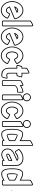

<svg xmlns="http://www.w3.org/2000/svg" viewBox="1837 -2612 801 4515"><g transform="rotate(90 2237.5 -354.5)"><path d="M130 -282Q133 -299 140.5 -316.5Q148 -334 160 -348.5Q172 -363 187.5 -372.5Q203 -382 223 -382Q260 -382 285 -351ZM223 -484Q175 -484 138.5 -461.5Q102 -439 76.5 -403Q51 -367 38 -323.5Q25 -280 25 -238Q25 -196 38 -152Q51 -108 76.5 -73Q102 -38 139 -15.5Q176 7 223 7Q254 7 280.5 -3Q307 -13 329 -30.5Q351 -48 368 -71Q385 -94 397 -121Q398 -122 398 -125L395 -130Q391 -132 379 -139Q367 -146 354 -153.5Q341 -161 329.5 -167Q318 -173 315 -173Q312 -173 310 -169Q303 -156 295 -142.5Q287 -129 276.5 -118.5Q266 -108 253 -101Q240 -94 223 -94Q205 -94 190 -102.5Q175 -111 163.5 -124Q152 -137 144 -153Q136 -169 131 -184L409 -302Q413 -304 413 -306V-310Q405 -343 388 -374Q371 -405 346 -429.5Q321 -454 290 -469Q259 -484 223 -484ZM223 -503Q263 -503 297 -487Q331 -471 357.5 -445Q384 -419 402.5 -385Q421 -351 431 -315Q432 -313 432 -308Q432 -292 417 -285L155 -173Q159 -163 165.5 -152.5Q172 -142 181 -133Q190 -124 200.5 -118.5Q211 -113 223 -113Q244 -113 257 -125.5Q270 -138 279 -152.5Q288 -167 296 -179.5Q304 -192 315 -192Q320 -192 332.5 -186Q345 -180 359 -172.5Q373 -165 385.5 -157Q398 -149 404 -146L403 -147Q409 -144 413.5 -138.5Q418 -133 418 -126Q418 -121 414 -113V-114Q402 -85 383 -59.5Q364 -34 339.5 -15Q315 4 285.5 15Q256 26 223 26Q172 26 131.5 2Q91 -22 63.5 -60Q36 -98 21.5 -145Q7 -192 7 -238Q7 -284 21.5 -331Q36 -378 63.5 -416Q91 -454 131.5 -478.5Q172 -503 223 -503ZM251 -356Q237 -364 223 -364Q201 -364 185 -348.5Q169 -333 160 -315Z M581 -709Q581 -716 575 -716Q574 -716 559.5 -709.5Q545 -703 528 -694Q511 -685 497 -676Q483 -667 483 -663V-26Q483 -18 490 -18H573Q581 -18 581 -26ZM599 -26Q599 -16 591 -8Q583 0 573 0H490Q480 0 472 -8Q464 -16 464 -26V-663Q464 -669 468.5 -676Q473 -683 478 -686Q485 -690 498.5 -698Q512 -706 526.5 -714Q541 -722 554.5 -728.5Q568 -735 575 -735Q587 -735 593 -727.5Q599 -720 599 -709Z M752 -282Q755 -299 762.5 -316.5Q770 -334 782 -348.5Q794 -363 809.5 -372.5Q825 -382 845 -382Q882 -382 907 -351ZM845 -484Q797 -484 760.5 -461.5Q724 -439 698.5 -403Q673 -367 660 -323.5Q647 -280 647 -238Q647 -196 660 -152Q673 -108 698.5 -73Q724 -38 761 -15.5Q798 7 845 7Q876 7 902.5 -3Q929 -13 951 -30.5Q973 -48 990 -71Q1007 -94 1019 -121Q1020 -122 1020 -125L1017 -130Q1013 -132 1001 -139Q989 -146 976 -153.5Q963 -161 951.5 -167Q940 -173 937 -173Q934 -173 932 -169Q925 -156 917 -142.5Q909 -129 898.5 -118.5Q888 -108 875 -101Q862 -94 845 -94Q827 -94 812 -102.5Q797 -111 785.5 -124Q774 -137 766 -153Q758 -169 753 -184L1031 -302Q1035 -304 1035 -306V-310Q1027 -343 1010 -374Q993 -405 968 -429.5Q943 -454 912 -469Q881 -484 845 -484ZM845 -503Q885 -503 919 -487Q953 -471 979.5 -445Q1006 -419 1024.5 -385Q1043 -351 1053 -315Q1054 -313 1054 -308Q1054 -292 1039 -285L777 -173Q781 -163 787.5 -152.5Q794 -142 803 -133Q812 -124 822.5 -118.5Q833 -113 845 -113Q866 -113 879 -125.5Q892 -138 901 -152.5Q910 -167 918 -179.5Q926 -192 937 -192Q942 -192 954.5 -186Q967 -180 981 -172.5Q995 -165 1007.5 -157Q1020 -149 1026 -146L1025 -147Q1031 -144 1035.5 -138.5Q1040 -133 1040 -126Q1040 -121 1036 -113V-114Q1024 -85 1005 -59.5Q986 -34 961.5 -15Q937 4 907.5 15Q878 26 845 26Q794 26 753.5 2Q713 -22 685.5 -60Q658 -98 643.5 -145Q629 -192 629 -238Q629 -284 643.5 -331Q658 -378 685.5 -416Q713 -454 753.5 -478.5Q794 -503 845 -503ZM873 -356Q859 -364 845 -364Q823 -364 807 -348.5Q791 -333 782 -315Z M1288 -484Q1241 -484 1204.5 -461Q1168 -438 1143 -402.5Q1118 -367 1105 -323.5Q1092 -280 1092 -238Q1092 -196 1105 -152.5Q1118 -109 1143 -73.5Q1168 -38 1204.5 -15.5Q1241 7 1288 7Q1319 7 1345.5 -3Q1372 -13 1394 -30.5Q1416 -48 1433.5 -71.5Q1451 -95 1464 -121Q1465 -122 1465 -125Q1465 -126 1453 -134Q1441 -142 1426 -150.5Q1411 -159 1397.5 -166Q1384 -173 1381 -173Q1378 -173 1376 -169Q1369 -155 1361 -141.5Q1353 -128 1342.5 -117.5Q1332 -107 1319 -100.5Q1306 -94 1288 -94Q1262 -94 1243.5 -109Q1225 -124 1213 -145.5Q1201 -167 1195.5 -192Q1190 -217 1190 -238Q1190 -259 1195.5 -284Q1201 -309 1213 -331Q1225 -353 1243.5 -367.5Q1262 -382 1288 -382Q1322 -382 1343 -359.5Q1364 -337 1376 -308Q1378 -303 1381 -303Q1382 -303 1394 -309Q1406 -315 1419.5 -323Q1433 -331 1445.5 -338Q1458 -345 1461 -347Q1465 -349 1465 -352Q1465 -353 1464.5 -353.5Q1464 -354 1464 -355Q1452 -381 1434.5 -404.5Q1417 -428 1394.5 -445.5Q1372 -463 1345 -473.5Q1318 -484 1288 -484ZM1288 -503Q1320 -503 1349.5 -492Q1379 -481 1403.5 -462Q1428 -443 1448 -417.5Q1468 -392 1481 -364Q1484 -358 1484 -351Q1484 -337 1470 -330L1471 -331Q1465 -328 1452.5 -320Q1440 -312 1425.5 -304.5Q1411 -297 1398.5 -291Q1386 -285 1381 -285Q1369 -285 1361.5 -297.5Q1354 -310 1345 -324.5Q1336 -339 1323 -351.5Q1310 -364 1288 -364Q1267 -364 1252 -350.5Q1237 -337 1227.5 -317.5Q1218 -298 1213.5 -276Q1209 -254 1209 -238Q1209 -221 1213.5 -199.5Q1218 -178 1227.5 -159Q1237 -140 1252 -126.5Q1267 -113 1288 -113Q1310 -113 1323 -125.5Q1336 -138 1345 -152.5Q1354 -167 1362 -179.5Q1370 -192 1381 -192Q1386 -192 1398.5 -186Q1411 -180 1425 -172Q1439 -164 1452 -156.5Q1465 -149 1471 -146L1470 -147Q1484 -140 1484 -126Q1484 -119 1481 -113Q1468 -84 1448.5 -59Q1429 -34 1404 -15Q1379 4 1349.5 15Q1320 26 1288 26Q1237 26 1197 2Q1157 -22 1130 -60.5Q1103 -99 1088.5 -146Q1074 -193 1074 -238Q1074 -283 1088.5 -330.5Q1103 -378 1130 -416Q1157 -454 1197 -478.5Q1237 -503 1288 -503Z M1575 -342Q1568 -342 1556.5 -341Q1545 -340 1533.5 -341.5Q1522 -343 1514 -348.5Q1506 -354 1506 -367Q1506 -371 1509.5 -384Q1513 -397 1517.5 -412Q1522 -427 1526.5 -440.5Q1531 -454 1533 -460Q1538 -475 1550.5 -476.5Q1563 -478 1575 -478V-573Q1575 -579 1579 -586Q1583 -593 1588 -596Q1594 -599 1608 -607.5Q1622 -616 1637.5 -624Q1653 -632 1667 -638.5Q1681 -645 1687 -645Q1698 -645 1704 -637Q1710 -629 1710 -618V-478Q1718 -478 1733 -479.5Q1748 -481 1762.5 -479.5Q1777 -478 1788 -472.5Q1799 -467 1799 -453Q1799 -450 1797 -444V-445L1772 -361Q1770 -355 1762 -348.5Q1754 -342 1747 -342H1710V-166Q1710 -145 1721.5 -133Q1733 -121 1754 -121Q1768 -121 1780 -126.5Q1792 -132 1805 -132Q1816 -132 1822.5 -125.5Q1829 -119 1829 -108Q1829 -103 1825.5 -90Q1822 -77 1817.5 -62Q1813 -47 1808.5 -33.5Q1804 -20 1802 -13Q1799 -2 1793 3.5Q1787 9 1779.5 11Q1772 13 1763.5 13Q1755 13 1745 13Q1659 13 1617 -34.5Q1575 -82 1575 -166ZM1761 -6Q1767 -6 1774.5 -6Q1782 -6 1784 -13Q1785 -16 1789.5 -30.5Q1794 -45 1799 -61.5Q1804 -78 1808 -91.5Q1812 -105 1812 -105Q1812 -113 1804 -113Q1792 -113 1779.5 -107.5Q1767 -102 1754 -102Q1724 -102 1708 -119.5Q1692 -137 1692 -166V-361Q1696 -361 1706 -360.5Q1716 -360 1726 -360Q1736 -360 1744.5 -361Q1753 -362 1754 -366Q1755 -369 1759.5 -383Q1764 -397 1768.5 -412.5Q1773 -428 1776.5 -440.5Q1780 -453 1780 -455Q1780 -459 1769 -460.5Q1758 -462 1743 -462Q1728 -462 1713.5 -461Q1699 -460 1692 -460V-618Q1692 -626 1685 -626Q1683 -626 1670.5 -619.5Q1658 -613 1643 -605Q1628 -597 1614 -589.5Q1600 -582 1597 -580Q1594 -578 1593 -561Q1592 -544 1592 -523.5Q1592 -503 1592.5 -484.5Q1593 -466 1593 -460Q1589 -460 1582.5 -460.5Q1576 -461 1569 -461Q1562 -461 1557 -459.5Q1552 -458 1551 -454Q1550 -451 1546 -437.5Q1542 -424 1537.5 -408.5Q1533 -393 1529 -380Q1525 -367 1525 -366Q1525 -362 1534 -361Q1543 -360 1554.5 -360Q1566 -360 1577 -360.5Q1588 -361 1593 -361V-166Q1593 -79 1635.5 -42.5Q1678 -6 1761 -6Z M1977 -485Q1975 -485 1962 -478.5Q1949 -472 1934 -463.5Q1919 -455 1906 -447.5Q1893 -440 1889 -438Q1885 -436 1885 -433V-26Q1885 -18 1892 -18H1975Q1982 -18 1982 -26V-310Q1990 -324 2004.5 -336.5Q2019 -349 2036.5 -358.5Q2054 -368 2072.5 -373.5Q2091 -379 2107 -379Q2115 -379 2121.5 -377Q2128 -375 2135 -375Q2140 -375 2140 -382V-477Q2140 -484 2132 -484Q2116 -484 2095.5 -477Q2075 -470 2054 -460Q2033 -450 2014 -438Q1995 -426 1982 -417Q1982 -421 1982.5 -432.5Q1983 -444 1983 -455.5Q1983 -467 1982 -476Q1981 -485 1977 -485ZM2000 -451Q2012 -458 2028.5 -467Q2045 -476 2063.5 -484Q2082 -492 2099.5 -497.5Q2117 -503 2131 -503Q2158 -503 2158 -477V-382Q2158 -371 2151 -363.5Q2144 -356 2133 -356Q2126 -356 2120 -358.5Q2114 -361 2107 -361Q2093 -361 2077.5 -356.5Q2062 -352 2047 -344.5Q2032 -337 2019.5 -327Q2007 -317 2000 -305V-26Q2000 -15 1993 -7.5Q1986 0 1975 0H1892Q1882 0 1874.5 -8Q1867 -16 1867 -26V-433Q1867 -439 1871 -445.5Q1875 -452 1880 -455Q1886 -458 1900 -466.5Q1914 -475 1929 -483Q1944 -491 1957.5 -497.5Q1971 -504 1977 -504Q1987 -504 1992 -498Q1997 -492 1999 -484Q2001 -476 2000.5 -466.5Q2000 -457 2000 -451Z M2269 -491Q2250 -491 2233 -498.5Q2216 -506 2203 -519Q2190 -532 2182.5 -549Q2175 -566 2175 -585Q2175 -604 2182.5 -621Q2190 -638 2203 -651Q2216 -664 2233 -671.5Q2250 -679 2269 -679Q2288 -679 2305 -671.5Q2322 -664 2334.5 -651Q2347 -638 2354.5 -621Q2362 -604 2362 -585Q2362 -559 2349 -536.5Q2336 -514 2313 -503Q2336 -498 2336 -477V-26Q2336 -16 2328 -8Q2320 0 2310 0H2227Q2217 0 2209 -8Q2201 -16 2201 -26V-433Q2201 -442 2211.5 -451.5Q2222 -461 2236 -468.5Q2250 -476 2263.5 -482.5Q2277 -489 2283 -492Q2278 -491 2269 -491ZM2317 -477Q2317 -485 2311 -485Q2309 -485 2296 -478.5Q2283 -472 2268 -463.5Q2253 -455 2240 -447.5Q2227 -440 2223 -438L2220 -433V-26Q2220 -18 2227 -18H2310Q2317 -18 2317 -26ZM2269 -509Q2300 -509 2321.5 -532Q2343 -555 2343 -585Q2343 -615 2321.5 -638Q2300 -661 2269 -661Q2238 -661 2216 -638.5Q2194 -616 2194 -585Q2194 -554 2216 -531.5Q2238 -509 2269 -509Z M2584 -484Q2537 -484 2500.5 -461Q2464 -438 2439 -402.5Q2414 -367 2401 -323.5Q2388 -280 2388 -238Q2388 -196 2401 -152.5Q2414 -109 2439 -73.5Q2464 -38 2500.5 -15.5Q2537 7 2584 7Q2615 7 2641.5 -3Q2668 -13 2690 -30.5Q2712 -48 2729.5 -71.5Q2747 -95 2760 -121Q2761 -122 2761 -125Q2761 -126 2749 -134Q2737 -142 2722 -150.5Q2707 -159 2693.5 -166Q2680 -173 2677 -173Q2674 -173 2672 -169Q2665 -155 2657 -141.5Q2649 -128 2638.5 -117.5Q2628 -107 2615 -100.5Q2602 -94 2584 -94Q2558 -94 2539.5 -109Q2521 -124 2509 -145.5Q2497 -167 2491.5 -192Q2486 -217 2486 -238Q2486 -259 2491.5 -284Q2497 -309 2509 -331Q2521 -353 2539.5 -367.5Q2558 -382 2584 -382Q2618 -382 2639 -359.5Q2660 -337 2672 -308Q2674 -303 2677 -303Q2678 -303 2690 -309Q2702 -315 2715.5 -323Q2729 -331 2741.5 -338Q2754 -345 2757 -347Q2761 -349 2761 -352Q2761 -353 2760.5 -353.5Q2760 -354 2760 -355Q2748 -381 2730.5 -404.5Q2713 -428 2690.5 -445.5Q2668 -463 2641 -473.5Q2614 -484 2584 -484ZM2584 -503Q2616 -503 2645.5 -492Q2675 -481 2699.5 -462Q2724 -443 2744 -417.5Q2764 -392 2777 -364Q2780 -358 2780 -351Q2780 -337 2766 -330L2767 -331Q2761 -328 2748.5 -320Q2736 -312 2721.5 -304.5Q2707 -297 2694.5 -291Q2682 -285 2677 -285Q2665 -285 2657.5 -297.5Q2650 -310 2641 -324.5Q2632 -339 2619 -351.5Q2606 -364 2584 -364Q2563 -364 2548 -350.5Q2533 -337 2523.5 -317.5Q2514 -298 2509.5 -276Q2505 -254 2505 -238Q2505 -221 2509.5 -199.5Q2514 -178 2523.5 -159Q2533 -140 2548 -126.5Q2563 -113 2584 -113Q2606 -113 2619 -125.5Q2632 -138 2641 -152.5Q2650 -167 2658 -179.5Q2666 -192 2677 -192Q2682 -192 2694.5 -186Q2707 -180 2721 -172Q2735 -164 2748 -156.5Q2761 -149 2767 -146L2766 -147Q2780 -140 2780 -126Q2780 -119 2777 -113Q2764 -84 2744.5 -59Q2725 -34 2700 -15Q2675 4 2645.5 15Q2616 26 2584 26Q2533 26 2493 2Q2453 -22 2426 -60.5Q2399 -99 2384.5 -146Q2370 -193 2370 -238Q2370 -283 2384.5 -330.5Q2399 -378 2426 -416Q2453 -454 2493 -478.5Q2533 -503 2584 -503Z M2896 -491Q2877 -491 2860 -498.5Q2843 -506 2830 -519Q2817 -532 2809.5 -549Q2802 -566 2802 -585Q2802 -604 2809.5 -621Q2817 -638 2830 -651Q2843 -664 2860 -671.5Q2877 -679 2896 -679Q2915 -679 2932 -671.5Q2949 -664 2961.5 -651Q2974 -638 2981.5 -621Q2989 -604 2989 -585Q2989 -559 2976 -536.5Q2963 -514 2940 -503Q2963 -498 2963 -477V-26Q2963 -16 2955 -8Q2947 0 2937 0H2854Q2844 0 2836 -8Q2828 -16 2828 -26V-433Q2828 -442 2838.5 -451.5Q2849 -461 2863 -468.5Q2877 -476 2890.5 -482.5Q2904 -489 2910 -492Q2905 -491 2896 -491ZM2944 -477Q2944 -485 2938 -485Q2936 -485 2923 -478.5Q2910 -472 2895 -463.5Q2880 -455 2867 -447.5Q2854 -440 2850 -438L2847 -433V-26Q2847 -18 2854 -18H2937Q2944 -18 2944 -26ZM2896 -509Q2927 -509 2948.5 -532Q2970 -555 2970 -585Q2970 -615 2948.5 -638Q2927 -661 2896 -661Q2865 -661 2843 -638.5Q2821 -616 2821 -585Q2821 -554 2843 -531.5Q2865 -509 2896 -509Z M3412 -26Q3412 -17 3404.5 -8.5Q3397 0 3387 0H3304Q3292 0 3285.5 -9.5Q3279 -19 3279 -30L3276 -29Q3256 -18 3240.5 -10Q3225 -2 3209.5 3.5Q3194 9 3176.5 12Q3159 15 3135 15Q3091 15 3066 -12Q3041 -39 3029 -77.5Q3017 -116 3014 -159Q3011 -202 3011 -234Q3011 -255 3012 -282.5Q3013 -310 3016.5 -339.5Q3020 -369 3028 -397Q3036 -425 3049.5 -447.5Q3063 -470 3083.5 -483.5Q3104 -497 3134 -497Q3172 -497 3209 -481Q3246 -465 3279 -448V-660Q3279 -670 3291 -680Q3303 -690 3319 -699Q3335 -708 3351.5 -715Q3368 -722 3376 -727L3375 -726Q3383 -730 3387 -730Q3398 -730 3405 -722Q3412 -714 3412 -704ZM3394 -704Q3394 -706 3392.5 -709Q3391 -712 3388 -712Q3386 -712 3384 -711Q3380 -709 3366 -701.5Q3352 -694 3336.5 -686Q3321 -678 3309 -670.5Q3297 -663 3297 -660V-416Q3280 -425 3260 -436Q3240 -447 3218.5 -456.5Q3197 -466 3175.5 -472.5Q3154 -479 3134 -479Q3095 -479 3074 -451Q3053 -423 3043 -383.5Q3033 -344 3031 -302.5Q3029 -261 3029 -234Q3029 -207 3031 -167.5Q3033 -128 3043.5 -92Q3054 -56 3075 -30Q3096 -4 3135 -4Q3165 -4 3185 -8.5Q3205 -13 3222 -21Q3239 -29 3256 -40Q3273 -51 3297 -63Q3297 -60 3296.5 -52.5Q3296 -45 3296 -37.5Q3296 -30 3297.5 -24Q3299 -18 3304 -18H3387Q3394 -18 3394 -26ZM3127 -228Q3127 -238 3127.5 -261Q3128 -284 3131 -308Q3134 -332 3141 -350Q3148 -368 3161 -368Q3171 -368 3190.5 -360.5Q3210 -353 3230.5 -343.5Q3251 -334 3269.5 -324Q3288 -314 3297 -308V-169Q3286 -163 3268.5 -153.5Q3251 -144 3231.5 -135Q3212 -126 3193.5 -119.5Q3175 -113 3163 -113Q3148 -113 3140.5 -127Q3133 -141 3130 -160Q3127 -179 3127 -198.5Q3127 -218 3127 -228ZM3165 -131Q3175 -131 3190 -137Q3205 -143 3221.5 -151.5Q3238 -160 3253.5 -168Q3269 -176 3279 -180V-297Q3271 -301 3255 -310Q3239 -319 3220.5 -328Q3202 -337 3185.5 -343.5Q3169 -350 3161 -350Q3156 -350 3153 -337.5Q3150 -325 3148.5 -309Q3147 -293 3146.5 -278Q3146 -263 3146 -259V-209Q3146 -205 3146.5 -192.5Q3147 -180 3148.5 -166.5Q3150 -153 3152 -142Q3154 -131 3158 -131ZM3545 -220Q3531 -220 3528.5 -222.5Q3526 -225 3526 -239ZM3544 -239 3545 -240 3546 -239 3545 -238Z M3763 -159Q3751 -153 3733.5 -143.5Q3716 -134 3697 -124.5Q3678 -115 3659.5 -108.5Q3641 -102 3628 -102Q3612 -102 3602.5 -113Q3593 -124 3593 -139Q3593 -151 3599.5 -161Q3606 -171 3617 -177Q3652 -197 3689.5 -212.5Q3727 -228 3763 -245ZM3860 -343Q3860 -377 3847 -403.5Q3834 -430 3812 -448Q3790 -466 3761 -475.5Q3732 -485 3700 -485Q3643 -485 3595 -461.5Q3547 -438 3506 -400Q3503 -397 3503 -395Q3504 -392 3511.5 -380Q3519 -368 3528 -354.5Q3537 -341 3545.5 -330.5Q3554 -320 3557 -320L3562 -322Q3588 -349 3622.5 -367.5Q3657 -386 3695 -386Q3704 -386 3715 -384.5Q3726 -383 3736 -378.5Q3746 -374 3753.5 -367Q3761 -360 3763 -350L3563 -255Q3547 -247 3533.5 -234Q3520 -221 3510.5 -204.5Q3501 -188 3496 -170Q3491 -152 3491 -135Q3491 -77 3527 -40.5Q3563 -4 3621 -4Q3637 -4 3656.5 -10.5Q3676 -17 3695 -26Q3714 -35 3731.5 -45.5Q3749 -56 3763 -65Q3763 -62 3762.5 -54Q3762 -46 3762 -38Q3762 -30 3763.5 -24Q3765 -18 3770 -18H3853Q3860 -18 3860 -26ZM3879 -26Q3879 -16 3871 -8Q3863 0 3853 0H3770Q3756 0 3750.5 -10Q3745 -20 3745 -32Q3732 -25 3716.5 -16.5Q3701 -8 3685 -1Q3669 6 3652.5 10.5Q3636 15 3621 15Q3588 15 3560.5 4Q3533 -7 3513.5 -27Q3494 -47 3483 -74.5Q3472 -102 3472 -135Q3472 -155 3478 -175.5Q3484 -196 3495 -214.5Q3506 -233 3521.5 -247.5Q3537 -262 3555 -271L3736 -358Q3727 -363 3716.5 -365Q3706 -367 3695 -367Q3669 -367 3647.5 -357Q3626 -347 3609 -335.5Q3592 -324 3579.5 -314Q3567 -304 3559 -304Q3554 -304 3545.5 -306.5Q3537 -309 3534 -314L3489 -381Q3484 -388 3484 -395Q3484 -404 3493 -413Q3531 -455 3587.5 -479.5Q3644 -504 3700 -504Q3736 -504 3768.5 -493.5Q3801 -483 3825.5 -462.5Q3850 -442 3864.5 -412Q3879 -382 3879 -343ZM3745 -216 3709 -199 3627 -161Q3621 -158 3616.5 -152Q3612 -146 3612 -139Q3612 -120 3628 -120Q3637 -120 3653 -126.5Q3669 -133 3686.5 -141Q3704 -149 3720 -157.5Q3736 -166 3745 -170Z M4341 -26Q4341 -17 4333.5 -8.5Q4326 0 4316 0H4233Q4221 0 4214.5 -9.5Q4208 -19 4208 -30L4205 -29Q4185 -18 4169.5 -10Q4154 -2 4138.5 3.5Q4123 9 4105.5 12Q4088 15 4064 15Q4020 15 3995 -12Q3970 -39 3958 -77.5Q3946 -116 3943 -159Q3940 -202 3940 -234Q3940 -255 3941 -282.5Q3942 -310 3945.5 -339.5Q3949 -369 3957 -397Q3965 -425 3978.5 -447.5Q3992 -470 4012.5 -483.5Q4033 -497 4063 -497Q4101 -497 4138 -481Q4175 -465 4208 -448V-660Q4208 -670 4220 -680Q4232 -690 4248 -699Q4264 -708 4280.5 -715Q4297 -722 4305 -727L4304 -726Q4312 -730 4316 -730Q4327 -730 4334 -722Q4341 -714 4341 -704ZM4323 -704Q4323 -706 4321.5 -709Q4320 -712 4317 -712Q4315 -712 4313 -711Q4309 -709 4295 -701.5Q4281 -694 4265.5 -686Q4250 -678 4238 -670.5Q4226 -663 4226 -660V-416Q4209 -425 4189 -436Q4169 -447 4147.5 -456.5Q4126 -466 4104.5 -472.5Q4083 -479 4063 -479Q4024 -479 4003 -451Q3982 -423 3972 -383.5Q3962 -344 3960 -302.5Q3958 -261 3958 -234Q3958 -207 3960 -167.5Q3962 -128 3972.5 -92Q3983 -56 4004 -30Q4025 -4 4064 -4Q4094 -4 4114 -8.5Q4134 -13 4151 -21Q4168 -29 4185 -40Q4202 -51 4226 -63Q4226 -60 4225.5 -52.5Q4225 -45 4225 -37.5Q4225 -30 4226.5 -24Q4228 -18 4233 -18H4316Q4323 -18 4323 -26ZM4056 -228Q4056 -238 4056.5 -261Q4057 -284 4060 -308Q4063 -332 4070 -350Q4077 -368 4090 -368Q4100 -368 4119.5 -360.5Q4139 -353 4159.5 -343.5Q4180 -334 4198.5 -324Q4217 -314 4226 -308V-169Q4215 -163 4197.5 -153.5Q4180 -144 4160.5 -135Q4141 -126 4122.5 -119.5Q4104 -113 4092 -113Q4077 -113 4069.5 -127Q4062 -141 4059 -160Q4056 -179 4056 -198.5Q4056 -218 4056 -228ZM4094 -131Q4104 -131 4119 -137Q4134 -143 4150.5 -151.5Q4167 -160 4182.5 -168Q4198 -176 4208 -180V-297Q4200 -301 4184 -310Q4168 -319 4149.5 -328Q4131 -337 4114.5 -343.5Q4098 -350 4090 -350Q4085 -350 4082 -337.5Q4079 -325 4077.5 -309Q4076 -293 4075.5 -278Q4075 -263 4075 -259V-209Q4075 -205 4075.5 -192.5Q4076 -180 4077.5 -166.5Q4079 -153 4081 -142Q4083 -131 4087 -131ZM4474 -220Q4460 -220 4457.5 -222.5Q4455 -225 4455 -239ZM4473 -239 4474 -240 4475 -239 4474 -238Z"/></g></svg>

Font: RonaldsonGothicLicht
Style: Regular
Weight: 400
Designer: Mr. Robertson for MacKellar, Smiths & Jordan Co. Philadelphia
Foundry: CAT-Fonts Peter Wiegel
Version: 1.000